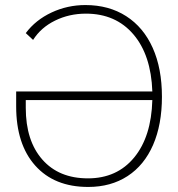

<svg xmlns="http://www.w3.org/2000/svg" viewBox="-20 -730 705 760"><path d="M621 -347Q621 -237 586 -156.5Q551 -76 485 -33Q419 10 329 10Q195 10 119.5 -74.5Q44 -159 44 -309V-368H583Q578 -512 508 -594Q438 -676 320 -676Q254 -676 198 -648.5Q142 -621 111 -572L82 -599Q121 -651 184 -680.5Q247 -710 318 -710Q411 -710 479.5 -666Q548 -622 584.5 -540.5Q621 -459 621 -347ZM583 -334H82V-303Q82 -173 147.5 -98.5Q213 -24 328 -24Q443 -24 511 -106.5Q579 -189 583 -334Z"/></svg>

Font: Sarabun Thin
Style: Regular
Weight: 250
Designer: Suppakit Chalermlarp | Katatrad Co.,Ltd.
Foundry: Cadson Demak Co.,Ltd.
Version: Version 1.000; ttfautohint (v1.6)